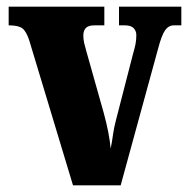

<svg xmlns="http://www.w3.org/2000/svg" viewBox="-20 -556 564 576"><path d="M68 -434Q59 -462 47 -471Q35 -480 6 -480V-536H293V-480H264Q245 -480 237.5 -472Q230 -464 230 -450Q230 -438 232.5 -427Q235 -416 238 -406L291 -218Q308 -156 312 -110Q316 -130 319 -152Q322 -174 328 -196L379 -394Q384 -411 386.5 -423.5Q389 -436 389 -451Q389 -463 381 -471.5Q373 -480 354 -480H337V-536H524V-480H502Q486 -480 475.5 -465.5Q465 -451 454 -409L342 0H199Z"/></svg>

Font: Noto Serif Tamil ExtraCondensed Black
Style: Italic
Weight: 900
Width: 2
Italic angle: -12°
Designer: Indian Type Foundry, Tom Grace, and the Monotype Design Team
Foundry: Monotype Imaging Inc.
Version: Version 2.003; ttfautohint (v1.8.4.7-5d5b)